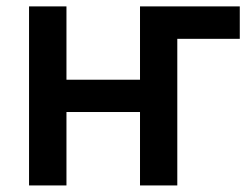

<svg xmlns="http://www.w3.org/2000/svg" viewBox="-20 -565 761 585"><path d="M710.6 -545.5H406.6V-322.1H182.5V-545.5H68.5V0H182.5V-223.7H406.6V0H520.2V-446.7H710.6Z"/></svg>

Font: Magic Ui Pro Semi Bold
Style: Regular
Weight: 600
Designer: Stefan Endress, Andreas Faust
Version: Version 1.000;FEAKit 1.0